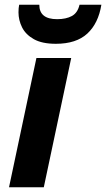

<svg xmlns="http://www.w3.org/2000/svg" viewBox="-20 -791 448 811"><path d="M18.1 0 133.8 -545.9H280.8L165 0ZM215.8 -606Q157.7 -606 123 -625.5Q88.4 -645 73.2 -675.5Q58.1 -706.1 58.1 -738.8Q58.1 -757.8 61 -771H146Q146 -710 221.2 -710Q259.3 -710 283.7 -723.4Q308.1 -736.8 315.9 -771H408.2Q395.5 -692.4 348.9 -649.2Q302.2 -606 215.8 -606Z"/></svg>

Font: Open Sans
Style: Bold Italic
Weight: 700
Italic angle: -12°
Designer: Monotype Design Team
Foundry: Monotype Imaging Inc.
Version: Version 3.003; ttfautohint (v1.8.4)